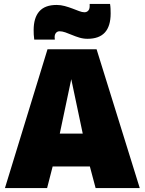

<svg xmlns="http://www.w3.org/2000/svg" viewBox="-20 -950 731 970"><path d="M5 0 220 -701H468L686 0H463L434 -109H246L218 0ZM282 -275H398L340 -550ZM153 -750Q151 -763 150.5 -775.5Q150 -788 150 -798Q150 -860 178.5 -892.5Q207 -925 266 -925Q287 -925 307 -919.5Q327 -914 345.5 -907Q364 -900 379.5 -894Q395 -888 407 -888Q415 -888 421 -892Q427 -896 430 -902.5Q433 -909 433 -918Q433 -921 433 -924.5Q433 -928 433 -930H536Q538 -918 538.5 -905.5Q539 -893 539 -882Q539 -818 510 -786Q481 -754 422 -754Q401 -754 381 -760Q361 -766 343.5 -773.5Q326 -781 310 -786.5Q294 -792 281 -792Q270 -792 263 -784Q256 -776 256 -762Q256 -760 256.5 -756.5Q257 -753 257 -750Z"/></svg>

Font: Georama ExtraCondensed Thin ExtraBold
Style: Regular
Weight: 800
Version: Version 1.001